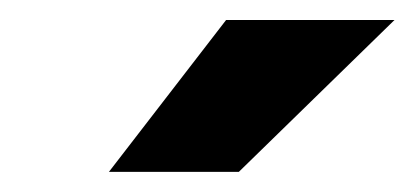

<svg xmlns="http://www.w3.org/2000/svg" viewBox="-20 -770 415 192"><path d="M88.9 -598.1 206.1 -750H374.5L218.8 -598.1Z"/></svg>

Font: Roboto Condensed ExtraBold
Style: Italic
Weight: 800
Italic angle: -12°
Designer: Christian Robertson
Foundry: Google
Version: Version 3.008; 2023